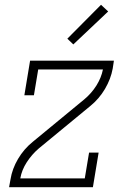

<svg xmlns="http://www.w3.org/2000/svg" viewBox="-20 -784 540 804"><path d="M18 0 24 -33Q31 -77 55.5 -118.5Q80 -160 117 -190L225 -279L333 -368Q363 -393 383.5 -425.5Q404 -458 411 -493H140L122 -385H82L106 -530H457L452 -497Q444 -453 419.5 -411.5Q395 -370 358 -340L250 -251L142 -162Q113 -137 92 -104.5Q71 -72 65 -37H335L353 -145H393L369 0ZM287 -598 262 -622 403 -764 433 -736Z"/></svg>

Font: Iosevka Curly Slab XLtObl
Style: Regular
Weight: 200
Italic angle: -9°
Monospace: yes
Designer: Belleve Invis
Foundry: Belleve Invis
Version: Version 11.1.0; ttfautohint (v1.8.3)